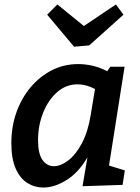

<svg xmlns="http://www.w3.org/2000/svg" viewBox="-20 -832 629 863"><path d="M175 11Q136 11 103 -9.5Q70 -30 50.5 -74.5Q31 -119 31 -188Q31 -262 53.5 -326Q76 -390 117 -439Q158 -488 212.5 -516Q267 -544 332 -544Q363 -544 396 -536.5Q429 -529 462 -512L476 -532H540L470 -88L541 -66L531 -1L351 5L373 -125Q334 -57 279.5 -23Q225 11 175 11ZM222 -85Q253 -85 287 -111Q321 -137 348.5 -189Q376 -241 388 -317L407 -432Q367 -453 329 -453Q277 -453 237 -418Q197 -383 174 -325.5Q151 -268 151 -202Q151 -141 171 -113Q191 -85 222 -85ZM501 -812 535 -766 381 -628 313 -622 192 -766 238 -812 357 -715Z"/></svg>

Font: Bitter SemiBold
Style: Italic
Weight: 600
Italic angle: -9°
Designer: Sol Matas, and Bitter project Authors
Foundry: Sol Matas
Version: Version 2.001